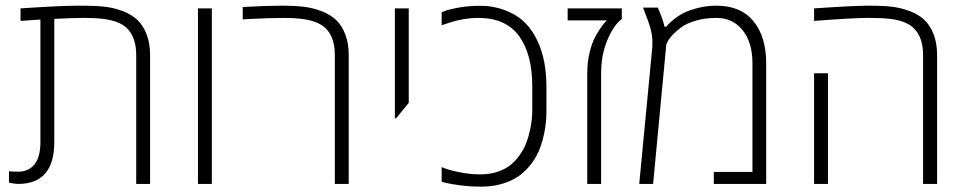

<svg xmlns="http://www.w3.org/2000/svg" viewBox="-20 -660 3466 689"><path d="M53.7 -629.9Q196.3 -639.6 262 -639.6Q327.6 -639.6 359.6 -635.5Q391.6 -631.3 422.4 -619.4Q453.1 -607.4 473.4 -588.1Q493.7 -568.8 506.1 -536.9Q518.6 -504.9 518.6 -461.9V0H468.8V-461.9Q468.8 -527.3 434.6 -559.6Q406.2 -586.4 345.2 -592.8Q320.8 -595.7 280.3 -595.7Q239.7 -595.7 174.8 -592.3V-150.4Q174.8 0 44.9 0Q34.2 0 12.2 -4.4V-45.4Q26.4 -43.9 44.9 -43.9Q82.5 -43.9 103.8 -70.1Q125 -96.2 125 -150.4V-589.8L53.7 -585Z M740.2 0H690.4V-629.9H740.2Z M851.1 -634.8Q933.1 -639.6 986.8 -639.6Q1040.5 -639.6 1072.5 -635.5Q1104.5 -631.3 1135.3 -619.4Q1166 -607.4 1186.3 -588.1Q1206.5 -568.8 1219 -536.9Q1231.4 -504.9 1231.4 -461.9V0H1181.6V-461.9Q1181.6 -527.3 1147.5 -559.6Q1119.1 -586.4 1058.1 -592.8Q1033.7 -595.7 1001.5 -595.7Q946.8 -595.7 873 -591.8L851.1 -590.3Z M1397 -235.4V-629.9H1446.8V-291L1401.4 -235.4Z M1909.7 -511.2Q1940.9 -442.9 1940.9 -350.1V-261.7Q1940.9 -190.9 1917.5 -127.9Q1900.9 -84 1867.2 -49.8Q1831.1 -12.7 1772.9 2Q1742.2 9.8 1705.8 9.8Q1669.4 9.8 1634.3 5.4Q1599.1 1 1582 -3.4L1564.9 -7.8V-60.5Q1585 -50.8 1626 -42.5Q1667 -34.2 1702.6 -34.2Q1738.3 -34.2 1766.1 -43.7Q1793.9 -53.2 1812.7 -68.6Q1831.5 -84 1845.9 -105Q1860.4 -126 1868.4 -147Q1876.5 -168 1881.3 -190.4Q1890.1 -228.5 1890.1 -261.7V-350.1Q1890.1 -465.3 1842.8 -530.5Q1795.4 -595.7 1696.8 -595.7Q1642.1 -595.7 1585.4 -576.2Q1567.9 -570.3 1564.9 -569.3V-615.7Q1570.3 -618.2 1580.3 -622.1Q1590.3 -626 1624.8 -632.6Q1659.2 -639.2 1705.6 -639.2Q1752 -639.2 1795.2 -622.1Q1838.4 -605 1865.2 -577.4Q1892.1 -549.8 1909.7 -511.2Z M2211.4 -629.9V-592.3Q2181.6 -568.8 2159.4 -515.9Q2137.2 -462.9 2137.2 -397.9V0H2087.4V-397.9Q2087.4 -436.5 2095.7 -471.2Q2104 -505.9 2116.7 -529.3Q2139.2 -569.8 2158.2 -586.9H2017.1V-629.9Z M2550.8 -639.6Q2638.2 -639.6 2683.8 -584Q2729.5 -528.3 2729.5 -432.6V0H2541.5V-43H2680.2V-432.6Q2680.2 -507.8 2644.8 -551.8Q2609.4 -595.7 2550.8 -595.7Q2510.3 -595.7 2477.1 -585.9Q2443.8 -576.2 2425 -562.3Q2406.2 -548.3 2393.3 -534.4Q2380.4 -520.5 2376 -510.7L2371.1 -501L2323.7 0H2273.9L2320.8 -490.7Q2322.8 -525.4 2316.4 -548.8Q2314.5 -556.6 2313.5 -561Q2312.5 -565.4 2309.3 -574.2Q2306.2 -583 2305.2 -585.9Q2303.2 -592.8 2295.9 -610.8L2287.6 -632.8H2340.8Q2358.9 -590.8 2364.7 -564H2371.1Q2377.4 -573.7 2395.8 -588.6Q2414.1 -603.5 2433.1 -613.3Q2452.1 -623 2483.9 -631.3Q2515.6 -639.6 2550.8 -639.6Z M2901.4 -629.9Q3043.9 -639.6 3097.9 -639.6Q3151.9 -639.6 3183.8 -635.5Q3215.8 -631.3 3246.6 -619.4Q3277.3 -607.4 3297.6 -588.1Q3317.9 -568.8 3330.3 -536.9Q3342.8 -504.9 3342.8 -461.9V0H3292.5V-461.9Q3292.5 -527.3 3258.3 -559.6Q3230.5 -586.4 3169.4 -592.8Q3145 -595.7 3094 -595.7Q3043 -595.7 2901.4 -585ZM2951.2 0H2901.4V-397H2951.2Z"/></svg>

Font: Open Sans Hebrew Light
Style: Regular
Weight: 300
Foundry: Ascender Corporation, Yanek Iontef
Version: Version 2.001;PS 002.001;hotconv 1.0.70;makeotf.lib2.5.58329